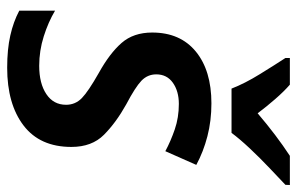

<svg xmlns="http://www.w3.org/2000/svg" viewBox="-164 -642 816 527"><g transform="rotate(90 243.5 -378.0)"><path d="M165.5 9.8Q114.7 9.8 76.9 1.2Q39.1 -7.3 8.8 -23.4V-121.6Q40 -103 79.3 -90.6Q118.7 -78.1 160.2 -78.1Q208.5 -78.1 237.8 -97.7Q267.1 -117.2 267.1 -151.9Q267.1 -177.2 248.8 -195.1Q230.5 -212.9 179.7 -241.7Q126 -271.5 97.4 -304.2Q68.8 -336.9 68.8 -388.2Q68.8 -465.3 121.1 -508.1Q173.3 -550.8 263.2 -550.8Q311 -550.8 353.5 -539.8Q396 -528.8 432.1 -509.3L394.5 -424.3Q367.2 -439 334.7 -450.2Q302.2 -461.4 264.6 -461.4Q230 -461.4 206.8 -445.1Q183.6 -428.7 183.6 -399.4Q183.6 -375.5 201.2 -358.6Q218.8 -341.8 266.1 -316.9Q315.9 -289.1 349.4 -255.9Q382.8 -222.7 382.8 -166.5Q382.8 -80.1 324 -35.2Q265.1 9.8 165.5 9.8ZM222.7 -606Q208.5 -642.6 183.3 -683.3Q158.2 -724.1 138.7 -753.9V-766.1H211.9Q230.5 -750 251.5 -725.8Q272.5 -701.7 290.5 -677.7Q350.6 -729 407.2 -766.1H487.3L486.8 -753.9Q468.3 -736.3 440.7 -710.2Q413.1 -684.1 386.7 -656Q360.4 -627.9 344.2 -606Z"/></g></svg>

Font: Open Sans SemiBold
Style: Italic
Weight: 600
Italic angle: -12°
Designer: Monotype Design Team
Foundry: Monotype Imaging Inc.
Version: Version 3.003; ttfautohint (v1.8.4)